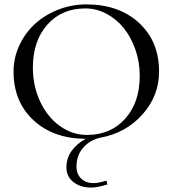

<svg xmlns="http://www.w3.org/2000/svg" viewBox="-20 -617 777 864"><path d="M458.5 195.8 463.9 212.9Q417.5 227.1 392.1 227.1Q341.3 227.1 310.1 202.1Q278.8 177.2 278.8 136.7Q278.8 94.7 302.5 61.8Q326.2 28.8 365.7 7.8Q219.7 6.8 130.4 -76.2Q41 -159.2 41 -294.9Q41 -356.4 66.9 -412.4Q92.8 -468.3 136.7 -508.8Q180.7 -549.3 241.2 -573.2Q301.8 -597.2 368.2 -597.2Q515.6 -597.2 605.7 -513.9Q695.8 -430.7 695.8 -294.9Q695.8 -185.5 620.8 -101.8Q545.9 -18.1 432.1 2.4Q385.3 12.7 354.7 47.1Q324.2 81.5 324.2 132.8Q324.2 166 345.2 186.5Q366.2 207 400.9 207Q423.3 207 458.5 195.8ZM371.1 -9.8Q478 -9.8 543.5 -83Q608.9 -156.2 608.9 -275.9Q608.9 -337.4 589.4 -393.6Q569.8 -449.7 537.1 -490.5Q504.4 -531.2 459 -555.2Q413.6 -579.1 363.8 -579.1Q257.8 -579.1 192.9 -505.9Q127.9 -432.6 127.9 -313Q127.9 -230.5 160.4 -160.6Q192.9 -90.8 249 -50.3Q305.2 -9.8 371.1 -9.8Z"/></svg>

Font: FoglihtenNo07calt
Style: Regular
Weight: 500
Designer: gluk (gluksza@wp.pl)
Foundry: gluk (gluksza@wp.pl)
Version: Version 0.844